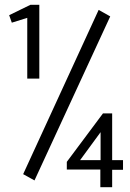

<svg xmlns="http://www.w3.org/2000/svg" viewBox="-20 -706 540 796"><path d="M93 -380V-632L29 -612L18 -643L106 -686H143V-380ZM123 42 76 16 389 -665 437 -638ZM396 70V-3H257V-35L407 -236H445V-42H490V-2H445V70ZM312 -42H397V-158Z"/></svg>

Font: Ligconsolata
Style: Regular
Weight: 400
Monospace: yes
Designer: Raph Levien, Cyreal, Brenton Simpson
Foundry: Raph Levien, Cyreal, Google
Version: Version 3.001; ttfautohint (v1.8.2.53-6de2)